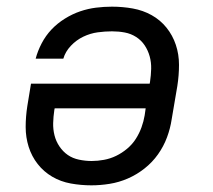

<svg xmlns="http://www.w3.org/2000/svg" viewBox="-20 -548 640 576"><path d="M254 8Q223 8 192.5 2.5Q162 -3 136.5 -18Q111 -33 93 -56Q75 -79 66 -107.5Q57 -136 57 -167Q57 -198 62 -230L73 -297H429L430 -302Q433 -322 433.5 -341.5Q434 -361 429 -379Q424 -397 414 -412Q404 -427 388.5 -437Q373 -447 354.5 -450.5Q336 -454 316 -454Q295 -454 273 -451Q251 -448 230 -438Q209 -428 192.5 -410.5Q176 -393 170 -372H87Q93 -395 105 -418Q117 -441 134.5 -459.5Q152 -478 174.5 -492Q197 -506 220.5 -514Q244 -522 268 -525Q292 -528 316 -528Q348 -528 378.5 -522.5Q409 -517 435 -502.5Q461 -488 479.5 -465Q498 -442 507.5 -413.5Q517 -385 517 -353.5Q517 -322 512 -290L495 -190Q491 -163 481 -136Q471 -109 454 -85Q437 -61 413.5 -42.5Q390 -24 363.5 -12.5Q337 -1 309 3.5Q281 8 254 8ZM255 -65Q273 -65 292 -68.5Q311 -72 328.5 -80.5Q346 -89 361.5 -102Q377 -115 387.5 -131.5Q398 -148 404.5 -166Q411 -184 414 -202L417 -223H144L143 -218Q140 -198 139.5 -179Q139 -160 143.5 -142Q148 -124 158.5 -108.5Q169 -93 183.5 -83Q198 -73 217 -69Q236 -65 255 -65Z"/></svg>

Font: Iosevka SS04 Extended Oblique
Style: Regular
Weight: 400
Width: 7
Italic angle: -9°
Monospace: yes
Designer: Belleve Invis
Foundry: Belleve Invis
Version: Version 19.0.0; ttfautohint (v1.8.4)